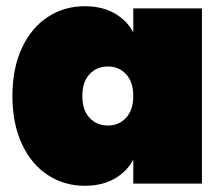

<svg xmlns="http://www.w3.org/2000/svg" viewBox="-20 -591 712 618"><path d="M253 -571Q308 -571 348 -548.5Q388 -526 409 -487V-564H630V0H409V-77Q388 -38 348 -15.5Q308 7 253 7Q187 7 134 -27.5Q81 -62 50.5 -127.5Q20 -193 20 -282Q20 -371 50.5 -436.5Q81 -502 134 -536.5Q187 -571 253 -571ZM327 -377Q291 -377 268 -352Q245 -327 245 -282Q245 -237 268 -212Q291 -187 327 -187Q363 -187 386 -212Q409 -237 409 -282Q409 -327 386 -352Q363 -377 327 -377Z"/></svg>

Font: Poppins Black A&M
Style: Regular
Weight: 900
Designer: Ninad Kale (Devanagari), Jonny Pinhorn (Latin)
Foundry: Indian Type Foundry
Version: 4.004